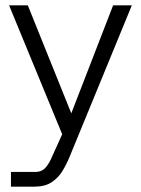

<svg xmlns="http://www.w3.org/2000/svg" viewBox="-20 -498 527 718"><path d="M21 200V145H112Q137 145 151.5 127.5Q166 110 175 87L238 -52L403 -478H473L240 89Q229 116 213.5 141.5Q198 167 173 183.5Q148 200 109 200ZM222 27 14 -478H84L260 -41Z"/></svg>

Font: SUSE Light
Style: Regular
Weight: 300
Designer: Rene Bieder
Foundry: SUSE
Version: Version 1.000